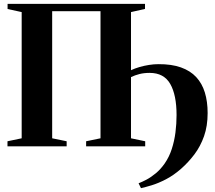

<svg xmlns="http://www.w3.org/2000/svg" viewBox="-20 -763 1122 1001"><path d="M19.5 -743H736V-716.5L663 -700V-42L737 -26.5V0H429V-26.5L504 -42V-704.5H252V-42L327.5 -26.5V0H19V-26.5L93 -42V-700L19.5 -716ZM715 218 702.5 192.5Q720 186 743.8 173.5Q767.5 161 792.5 140.2Q817.5 119.5 838.5 89.5Q862 55.5 875.5 14Q889 -27.5 894.8 -72.8Q900.5 -118 900.5 -163Q900.5 -268 867.5 -325.5Q834.5 -383 760 -383Q731 -383 707.2 -377Q683.5 -371 663 -361L655.5 -380.5L663 -397Q683 -406.5 707.2 -413.5Q731.5 -420.5 757 -424.5Q782.5 -428.5 805.5 -428.5Q874.5 -429 923.5 -411.5Q972.5 -394 1003 -361Q1033.5 -328 1048 -280.8Q1062.5 -233.5 1062.5 -173.5Q1062.5 -106 1043.8 -53Q1025 0 993.8 41.5Q962.5 83 924 117Q884.5 151.5 844.8 172Q805 192.5 771.2 202.8Q737.5 213 715 218Z"/></svg>

Font: Merriweather 120pt
Style: Bold
Weight: 700
Designer: Eben Sorkin
Foundry: Eben Sorkin
Version: Version 2.100